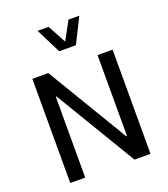

<svg xmlns="http://www.w3.org/2000/svg" viewBox="-168 -1072 1039 1189"><g transform="rotate(-20 351.5 -477.5)"><path d="M517.6 -153.3H512.7L192.9 -686.5H87.9V0H186.5V-532.7H191.4L511.2 0H616.7V-686.5H517.6ZM302.7 -790H412.6L495.1 -954.6H423.8L357.9 -833.5L292.5 -954.6H220.2Z"/></g></svg>

Font: Estedad Medium
Style: Regular
Weight: 500
Designer: Amin Abedi
Version: Version 7.3